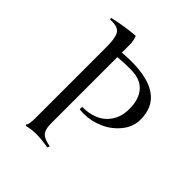

<svg xmlns="http://www.w3.org/2000/svg" viewBox="-196 -836 973 973"><g transform="rotate(45 290.0 -350.0)"><path d="M228 -651.9V-598.1Q260.7 -601.1 292 -601.1Q535.2 -601.1 535.2 -425.8Q535.2 -373.5 500.7 -330.6Q466.3 -287.6 415.3 -264.9Q364.3 -242.2 311 -242.2Q290 -242.2 279.8 -244.1V-261.2Q330.1 -261.2 369.1 -278.1Q408.2 -294.9 432.6 -332.5Q457 -370.1 457 -423.8Q457 -492.2 423.3 -531Q389.6 -569.8 317.9 -569.8Q272.5 -569.8 228 -565.9V-87.9Q228 -47.9 244.1 -29.8Q260.3 -11.7 305.2 -3.9L300.8 8.3Q247.1 0 212.9 0Q183.1 0 146 8.3L143.1 2.9Q152.8 -11.2 152.8 -48.8V-562Q152.8 -626.5 138.9 -650.6Q125 -674.8 81.1 -674.8H66.9L64.9 -684.1Q141.6 -702.1 217.8 -708Q228 -682.1 228 -651.9Z"/></g></svg>

Font: Junge
Style: Regular
Weight: 400
Designer: Alexei Vanyashin
Foundry: Cyreal (www.cyreal.org)
Version: Version 1.002